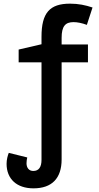

<svg xmlns="http://www.w3.org/2000/svg" viewBox="-20 -785 540 1050"><path d="M163 245C264 245 317 190 317 87V-444H461V-542H317V-578C317 -641 337 -664 382 -664C403 -664 428 -659 455 -649L486 -744C447 -757 409 -765 363 -765C252 -765 207 -715 207 -584V-543L82 -514V-444H207V89C207 129 192 150 162 150C138 150 125 132 125 108C125 95 127 86 129 76L28 51C22 66 16 88 16 111C16 193 71 245 163 245Z"/></svg>

Font: Noto Sans Mono ExtraCondensed SemiBold
Style: Regular
Weight: 600
Width: 2
Designer: Monotype Design Team
Foundry: Monotype Imaging Inc.
Version: Version 2.014